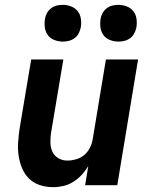

<svg xmlns="http://www.w3.org/2000/svg" viewBox="-20 -766 640 794"><path d="M200 8Q171 8 145 -0.5Q119 -9 100.5 -27Q82 -45 71.5 -70Q61 -95 57 -122Q53 -149 55 -177.5Q57 -206 61 -234L109 -520H242L191 -216Q188 -196 188.5 -176Q189 -156 196.5 -139Q204 -122 221 -112Q238 -102 258 -102Q276 -102 294 -107Q312 -112 327 -124Q342 -136 351 -153.5Q360 -171 363 -188L418 -520H551L465 0H332L345 -79Q333 -59 317.5 -42.5Q302 -26 283 -14Q264 -2 242.5 3Q221 8 200 8ZM470 -594Q452 -594 435 -600.5Q418 -607 408 -620.5Q398 -634 395.5 -652Q393 -670 396 -688Q398 -701 404.5 -712.5Q411 -724 421.5 -732Q432 -740 444.5 -743Q457 -746 469 -746Q487 -746 504 -739.5Q521 -733 531.5 -719.5Q542 -706 544.5 -688Q547 -670 544 -652Q541 -639 535 -627.5Q529 -616 518 -608Q507 -600 494.5 -597Q482 -594 470 -594ZM240 -594Q222 -594 205 -600.5Q188 -607 178 -620.5Q168 -634 165.5 -652Q163 -670 166 -688Q168 -701 174.5 -712.5Q181 -724 191.5 -732Q202 -740 214.5 -743Q227 -746 239 -746Q257 -746 274 -739.5Q291 -733 301.5 -719.5Q312 -706 314.5 -688Q317 -670 314 -652Q311 -639 305 -627.5Q299 -616 288 -608Q277 -600 264.5 -597Q252 -594 240 -594Z"/></svg>

Font: Iosevka XBd Ex Obl
Style: Regular
Weight: 800
Width: 7
Italic angle: -9°
Monospace: yes
Designer: Belleve Invis
Foundry: Belleve Invis
Version: Version 32.5.0; ttfautohint (v1.8.4)